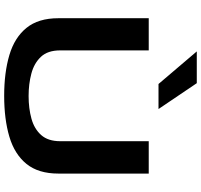

<svg xmlns="http://www.w3.org/2000/svg" viewBox="-42 -934 986 943"><g transform="rotate(90 451.5 -463.0)"><path d="M70 -256V-700H228V-265Q228 -204 259.5 -170.5Q291 -137 342 -123.5Q393 -110 452 -110Q513 -110 563.5 -124Q614 -138 644 -172Q674 -206 674 -265V-700H833V-256Q833 -158 785.5 -99.5Q738 -41 652 -15.5Q566 10 451 10Q337 10 251 -15.5Q165 -41 117.5 -99.5Q70 -158 70 -256ZM393 -748 233 -936H389L516 -748Z"/></g></svg>

Font: Georama Extended SemiBold
Style: Regular
Weight: 600
Width: 7
Designer: Jean-Baptiste Levee
Foundry: Production Type
Version: Version 1.000